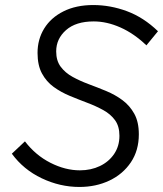

<svg xmlns="http://www.w3.org/2000/svg" viewBox="-20 -731 647 762"><path d="M295 11Q218 11 145.5 -23.5Q73 -58 27 -121L79 -170Q121 -115 180 -85Q239 -55 297 -55Q341 -55 376.5 -72Q412 -89 433 -120Q454 -151 454 -192Q454 -230 436.5 -254Q419 -278 390 -294Q361 -310 326.5 -323Q292 -336 257 -350.5Q222 -365 193 -386Q164 -407 146.5 -439.5Q129 -472 129 -521Q129 -575 155.5 -618Q182 -661 232 -686Q282 -711 350 -711Q418 -711 484 -686.5Q550 -662 607 -607L561 -551Q512 -598 458 -622Q404 -646 352 -646Q281 -646 242 -611.5Q203 -577 203 -527Q203 -490 221 -466Q239 -442 268 -426Q297 -410 332 -397Q367 -384 402 -369.5Q437 -355 466 -333.5Q495 -312 513 -279.5Q531 -247 531 -198Q531 -134 499.5 -87Q468 -40 414.5 -14.5Q361 11 295 11Z"/></svg>

Font: Red Hat Mono
Style: Italic
Weight: 300
Italic angle: -12°
Monospace: yes
Designer: Pentagram, MCKL
Foundry: Pentagram, MCKL
Version: Version 1.023